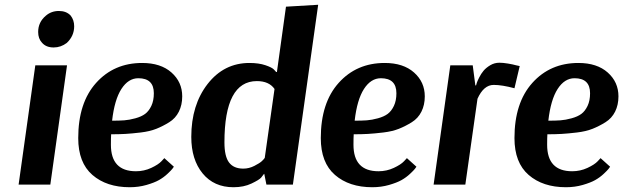

<svg xmlns="http://www.w3.org/2000/svg" viewBox="-20 -774 2613 805"><path d="M261 -500 191 0H58L128 -500ZM172 -708Q195 -728 227 -728Q258 -728 276 -709Q291 -690 291 -664Q291 -623 260 -594Q235 -575 205 -575Q173 -575 156 -595Q140 -612 140 -640Q140 -681 172 -708Z M669 -111 709 -75Q707 -72 702.5 -66Q698 -60 682 -45Q666 -30 646.5 -19Q627 -8 594 1.5Q561 11 524 11Q427 11 367.5 -40.5Q308 -92 308 -195Q308 -343 383 -426.5Q458 -510 576 -510Q654 -510 699 -470Q744 -430 744 -370Q744 -334 730 -306Q716 -278 689.5 -261.5Q663 -245 635.5 -234Q608 -223 570 -218.5Q532 -214 505.5 -212.5Q479 -211 446 -211Q445 -197 445 -167Q445 -56 550 -56Q584 -56 614 -70Q644 -84 657 -98ZM560 -446Q518 -446 489 -401Q460 -356 450 -268Q480 -268 501 -269.5Q522 -271 547.5 -278Q573 -285 588.5 -296.5Q604 -308 614.5 -330Q625 -352 625 -383Q625 -446 560 -446Z M1314 -754 1208 0H1097L1088 -45H1087Q1083 -39 1075 -29.5Q1067 -20 1034.5 -4.5Q1002 11 959 11Q877 11 829.5 -47Q782 -105 782 -200Q782 -334 850.5 -422Q919 -510 1026 -510Q1065 -510 1093 -500.5Q1121 -491 1129 -482L1138 -472H1141L1179 -746ZM1000 -67Q1024 -67 1046.5 -78.5Q1069 -90 1078 -98.5Q1087 -107 1090 -112L1131 -401Q1108 -434 1057 -434Q921 -434 921 -177Q921 -118 940.5 -92.5Q960 -67 1000 -67Z M1686 -111 1726 -75Q1724 -72 1719.5 -66Q1715 -60 1699 -45Q1683 -30 1663.5 -19Q1644 -8 1611 1.5Q1578 11 1541 11Q1444 11 1384.5 -40.5Q1325 -92 1325 -195Q1325 -343 1400 -426.5Q1475 -510 1593 -510Q1671 -510 1716 -470Q1761 -430 1761 -370Q1761 -334 1747 -306Q1733 -278 1706.5 -261.5Q1680 -245 1652.5 -234Q1625 -223 1587 -218.5Q1549 -214 1522.5 -212.5Q1496 -211 1463 -211Q1462 -197 1462 -167Q1462 -56 1567 -56Q1601 -56 1631 -70Q1661 -84 1674 -98ZM1577 -446Q1535 -446 1506 -401Q1477 -356 1467 -268Q1497 -268 1518 -269.5Q1539 -271 1564.5 -278Q1590 -285 1605.5 -296.5Q1621 -308 1631.5 -330Q1642 -352 1642 -383Q1642 -446 1577 -446Z M2159 -497 2137 -404Q2085 -418 2050 -418Q2008 -418 1982 -360L1931 0H1798L1868 -500H1962L1973 -416H1976Q1977 -420 1979 -426.5Q1981 -433 1989 -449Q1997 -465 2007.5 -477.5Q2018 -490 2035.5 -500.5Q2053 -511 2074 -511Q2089 -511 2110 -507.5Q2131 -504 2145 -500Z M2498 -111 2538 -75Q2536 -72 2531.5 -66Q2527 -60 2511 -45Q2495 -30 2475.5 -19Q2456 -8 2423 1.5Q2390 11 2353 11Q2256 11 2196.5 -40.5Q2137 -92 2137 -195Q2137 -343 2212 -426.5Q2287 -510 2405 -510Q2483 -510 2528 -470Q2573 -430 2573 -370Q2573 -334 2559 -306Q2545 -278 2518.5 -261.5Q2492 -245 2464.5 -234Q2437 -223 2399 -218.5Q2361 -214 2334.5 -212.5Q2308 -211 2275 -211Q2274 -197 2274 -167Q2274 -56 2379 -56Q2413 -56 2443 -70Q2473 -84 2486 -98ZM2389 -446Q2347 -446 2318 -401Q2289 -356 2279 -268Q2309 -268 2330 -269.5Q2351 -271 2376.5 -278Q2402 -285 2417.5 -296.5Q2433 -308 2443.5 -330Q2454 -352 2454 -383Q2454 -446 2389 -446Z"/></svg>

Font: Arsenal
Style: Bold Italic
Weight: 700
Italic angle: -9°
Designer: Andrij Shevchenko
Foundry: Stairsfor.com
Version: Version 1.000